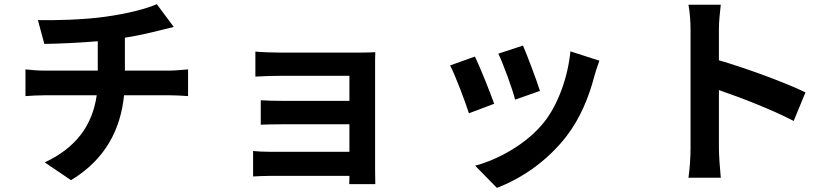

<svg xmlns="http://www.w3.org/2000/svg" viewBox="-20 -814 4040 927"><path d="M583 -473V-632C641 -641 694 -653 742 -665C759 -669 785 -676 819 -684L737 -794C686 -771 594 -748 494 -734C384 -718 239 -715 163 -717L194 -602C262 -603 359 -607 452 -615V-473H195C164 -473 130 -476 103 -479V-350C129 -352 166 -354 196 -354H447C426 -208 346 -100 196 -30L323 56C489 -45 562 -188 579 -354H800C827 -354 861 -352 888 -350V-479C866 -477 819 -473 797 -473Z M1791 -495C1791 -516 1791 -549 1792 -562C1776 -561 1739 -560 1715 -560H1337C1300 -560 1239 -562 1213 -565V-444C1237 -446 1300 -448 1337 -448H1667V-327H1348C1310 -327 1265 -328 1239 -330V-212C1262 -213 1310 -214 1348 -214H1667V-81H1289C1253 -81 1219 -83 1202 -85V38C1219 37 1260 35 1288 35H1667C1667 50 1667 66 1666 75H1792C1792 57 1791 23 1791 7Z M2505 -594 2386 -555C2411 -503 2455 -382 2467 -333L2587 -375C2573 -421 2524 -551 2505 -594ZM2734 -566C2722 -441 2674 -308 2606 -223C2523 -119 2384 -43 2274 -14L2379 93C2496 49 2621 -35 2714 -155C2782 -243 2824 -347 2850 -448C2856 -468 2862 -489 2874 -521ZM2273 -541 2153 -498C2177 -454 2227 -321 2244 -267L2366 -313C2346 -369 2298 -490 2273 -541Z M3869 -368C3777 -413 3585 -484 3451 -523V-671C3451 -712 3456 -756 3460 -791H3304C3311 -756 3314 -706 3314 -671V-96C3314 -56 3310 4 3304 44H3460C3456 3 3451 -67 3451 -96V-379C3559 -342 3709 -284 3812 -230Z"/></svg>

Font: Noto Sans Japanese Bold
Style: Bold
Weight: 700
Designer: Ryoko NISHIZUKA (kana & ideographs); Paul D. Hunt (Latin, Greek & Cyrillic); Wenlong ZHANG (bopomofo); Sandoll Communica
Foundry: Adobe Systems Incorporated
Version: Version 1.000;PS 1;hotconv 1.0.78;makeotf.lib2.5.61930